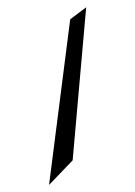

<svg xmlns="http://www.w3.org/2000/svg" viewBox="-95 -795 698 991"><g transform="rotate(-10 254.0 -299.0)"><path d="M80 136 336 -687 428 -734 222 32Z"/></g></svg>

Font: OpenDyslexic
Style: Regular
Weight: 400
Designer: Abbie Gonzalez
Version: Version 0.920;hotconv 1.0.109;makeotfexe 2.5.65596